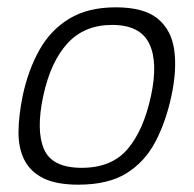

<svg xmlns="http://www.w3.org/2000/svg" viewBox="-20 -498 530 524"><path d="M194 6Q133 6 97.5 -12Q62 -30 46 -62.5Q30 -95 30.5 -139Q31 -183 42 -237Q57 -307 87.5 -361.5Q118 -416 169 -447Q220 -478 296 -478Q373 -478 410.5 -447Q448 -416 455.5 -361.5Q463 -307 448 -237Q433 -166 404 -111Q375 -56 325 -25Q275 6 194 6ZM203 -40Q285 -40 328.5 -91.5Q372 -143 392 -236Q412 -329 387 -379.5Q362 -430 286 -430Q210 -430 164 -379.5Q118 -329 98 -236Q78 -142 100 -91Q122 -40 203 -40Z"/></svg>

Font: Glory Thin Light
Style: Italic
Weight: 300
Italic angle: -12°
Version: Version 1.011